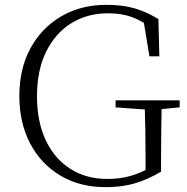

<svg xmlns="http://www.w3.org/2000/svg" viewBox="-20 -759 774 794"><path d="M417 15Q310 15 229.5 -33Q149 -81 104.5 -166Q60 -251 60 -362Q60 -474 105.5 -558.5Q151 -643 232.5 -691Q314 -739 420 -739Q488 -739 538.5 -724Q589 -709 635 -680L639 -526H598L571 -689L614 -672V-636Q570 -672 527 -688Q484 -704 427 -704Q340 -704 274 -662.5Q208 -621 170.5 -544.5Q133 -468 133 -361Q133 -256 169 -179.5Q205 -103 270.5 -61Q336 -19 424 -19Q476 -19 520 -31.5Q564 -44 610 -71L582 -43V-101Q582 -163 581 -223Q580 -283 578 -344H649Q648 -289 647 -230.5Q646 -172 646 -101V-49Q588 -15 535 0Q482 15 417 15ZM458 -315V-344H723V-315L619 -305H598Z"/></svg>

Font: Noto Serif JP ExtraLight ExtraLight
Style: Regular
Weight: 250
Version: Version 2.003-H1;hotconv 1.1.1;makeotfexe 2.6.0